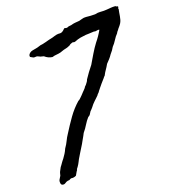

<svg xmlns="http://www.w3.org/2000/svg" viewBox="-137 -849 883 974"><g transform="rotate(-20 304.0 -361.5)"><path d="M607.4 -736.3Q609.4 -731.9 606.4 -728Q603.5 -724.6 606.4 -721.7Q604.5 -712.9 602.8 -703.6Q601.1 -694.3 599.6 -684.6Q596.7 -665 588.9 -651.4Q583 -642.1 577.6 -636.2Q574.2 -632.8 571.5 -629.2Q568.8 -625.5 566.4 -622.1Q559.1 -614.7 556.6 -608.4Q544.9 -596.7 534.7 -580.1Q524.4 -563.5 512.7 -551.8Q504.4 -536.1 489.3 -519.5Q482.4 -508.8 473.6 -499Q464.8 -489.3 456.1 -480.5Q447.3 -464.8 439.9 -454.6Q432.6 -444.8 423.8 -427.7Q419.4 -424.8 415 -418L396 -396.5Q387.2 -386.7 379.9 -377Q375 -369.6 373.5 -368.7Q371.6 -367.7 371.1 -366.2Q367.2 -358.9 362.8 -355.5Q358.4 -352.1 355.5 -346.7Q350.1 -341.3 344.2 -335.7Q338.4 -330.1 332 -324.2Q325.7 -318.4 320.1 -312Q314.5 -305.7 309.6 -298.8Q307.1 -295.4 305.7 -294.4Q304.7 -293.5 301.8 -290Q293.9 -283.7 288.6 -273.4Q283.2 -263.2 274.4 -259.8Q260.7 -244.6 249.5 -226.1Q239.7 -209.5 224.6 -191.4Q221.7 -185.5 219.2 -180.9Q216.8 -176.3 214.8 -172.9L207 -159.2Q202.1 -149.9 196.8 -140.9Q191.4 -131.8 185.5 -122.6Q179.7 -113.3 174.1 -104.2Q168.5 -95.2 163.1 -85.9Q159.7 -80.6 156.5 -75Q153.3 -69.3 150.4 -63Q144.5 -50.8 136.7 -40Q133.8 -35.2 131.8 -33.7Q128.9 -31.7 128.9 -26.4Q126.5 -23.4 124.5 -20.3Q122.6 -17.1 120.6 -13.7Q118.7 -10.3 116.9 -7.1Q115.2 -3.9 113.3 -1Q99.1 5.9 85.9 2.9Q78.6 5.4 76.7 7.3Q74.7 9.3 66.4 8.8Q56.2 11.2 50.8 15.6Q43.9 21 34.2 18.6Q27.3 16.6 25.9 7.8Q24.4 -1 27.3 -8.8Q28.8 -12.7 33.2 -18.6Q37.6 -24.4 39.1 -28.3Q41 -36.1 42.5 -41.5Q43.9 -46.9 46.9 -51.8Q48.3 -55.2 51.3 -60.1Q54.2 -64.9 55.7 -68.4Q59.1 -72.8 62.3 -77.1Q65.4 -81.5 68.8 -86.4Q72.3 -91.3 75.4 -95.5Q78.6 -99.6 82 -103.5Q89.8 -114.3 96.7 -125Q103.5 -135.7 109.4 -149.4Q122.1 -167.5 129.4 -183.1Q133.3 -191.4 137.9 -199.5Q142.6 -207.5 147.5 -214.8Q171.9 -253.9 197.3 -289.6Q222.7 -325.2 254.9 -353.5Q259.8 -355.5 264.2 -359.4Q268.6 -363.3 273.4 -368.2Q276.9 -371.6 280 -374.8Q283.2 -377.9 286.1 -381.3Q289.1 -384.8 292.2 -387.9Q295.4 -391.1 298.8 -394.5Q302.7 -399.4 305.2 -401.4Q308.1 -403.8 310.5 -409.2L318.4 -417Q324.7 -425.3 327.6 -429.2Q330.6 -432.6 333 -440.4Q343.8 -457 355.5 -472.7Q367.2 -488.3 378.9 -502.9Q386.2 -515.1 393.6 -527.8Q400.9 -540.5 408.7 -553.2Q416.5 -565.9 424.3 -577.9Q432.1 -589.8 440.4 -600.6Q461.9 -626.5 478.5 -656.2Q473.1 -659.2 463.9 -656.7Q455.1 -654.3 450.2 -657.2Q429.7 -655.8 421.1 -655.8Q412.6 -655.8 404.3 -655.3Q396 -654.8 375 -651.4Q365.2 -649.4 358.9 -647.5Q352.5 -645.5 342.8 -641.6Q336.9 -639.6 333.5 -641.6Q330.1 -643.6 325.2 -641.6Q314 -638.7 308.6 -632.8L293.9 -627Q283.2 -625 273.4 -622.1Q263.7 -619.1 252.9 -615.2Q243.2 -612.8 230.5 -611.8Q219.2 -611.3 208 -607.4Q186 -609.9 168 -626Q155.3 -629.9 153.3 -629.9Q150.4 -629.9 148.4 -631.8L140.6 -635.3Q136.7 -637.2 134.8 -637.7Q129.9 -638.2 125.5 -637.7Q120.1 -636.7 115.2 -638.7Q110.8 -640.6 107.4 -643.1Q104 -645.5 99.6 -647.5Q101.6 -649.9 100.6 -652.8Q99.6 -655.8 101.6 -658.2Q108.4 -669.9 123 -673.3Q137.7 -676.8 151.4 -678.7Q162.1 -681.2 170.9 -684.6L181.2 -686Q183.6 -686.5 186.5 -687Q189.5 -687.5 192.4 -688.5Q197.3 -689.5 202.1 -690.7Q207 -691.9 211.9 -693.4Q216.8 -694.8 221.9 -696Q227.1 -697.3 232.4 -698.2Q236.8 -699.2 241.9 -700.4Q247.1 -701.7 252.4 -703.6Q263.7 -707.5 274.4 -708Q280.8 -708 284.2 -707.5Q289.1 -707 293.9 -709Q301.3 -712.4 304.7 -715.8L309.1 -720.2Q310.5 -721.7 314.5 -724.6Q325.2 -720.7 329.1 -722.2Q333 -723.6 337.9 -725.6Q344.7 -726.6 347.2 -726.6Q352.1 -726.6 357.4 -728.5Q365.7 -731 377 -731.9L396.5 -733.4Q408.7 -735.8 416 -738.3Q424.3 -741.2 436.5 -740.2Q450.7 -738.8 461.2 -738Q471.7 -737.3 485.4 -737.3Q500 -741.2 514.6 -739.7Q528.3 -738.3 545.9 -739.3Q552.7 -739.7 559.1 -740.2Q565.4 -740.7 570.8 -741.2Q582 -742.2 593.8 -741.2Q597.7 -740.7 600.1 -737.8Q602.5 -735.8 607.4 -736.3Z"/></g></svg>

Font: Taprom
Style: Regular
Weight: 400
Designer: Danh Hong
Version: Version 8.002; ttfautohint (v1.8.3)